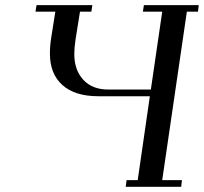

<svg xmlns="http://www.w3.org/2000/svg" viewBox="-20 -722 788 742"><path d="M117.2 -676.8 121.1 -702.1H336.9L333 -676.8H289.1L272 -569.8Q267.1 -537.6 267.1 -513.2Q267.1 -451.2 302 -413.6Q336.9 -376 397.9 -376H563L606.9 -676.8H532.2L536.1 -702.1H748L745.1 -676.8H702.1L606.9 -25.9H683.1L680.2 0H465.8L469.2 -25.9H512.2L559.1 -350.1H359.9Q269.5 -350.1 221.2 -393.3Q172.9 -436.5 172.9 -515.1Q172.9 -546.4 178.2 -578.1L193.8 -676.8Z"/></svg>

Font: Dehuti
Style: Bold-Italic
Weight: 700
Version: Version 1.2